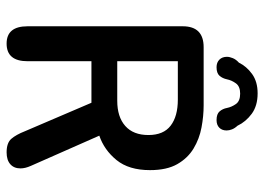

<svg xmlns="http://www.w3.org/2000/svg" viewBox="-134 -696 838 610"><g transform="rotate(90 285.0 -391.0)"><path d="M174.5 -537V-344.5H300Q351.5 -344.5 380.2 -370Q409 -395.5 409 -443.5Q409 -491.5 379.2 -514.2Q349.5 -537 296.5 -537ZM63.5 -59.5V-552.5Q63.5 -619 130 -619H314.5Q349 -619 385 -612.2Q421 -605.5 451.8 -587Q482.5 -568.5 501.5 -535.2Q520.5 -502 520.5 -448.5Q520.5 -381.5 488.5 -342.2Q456.5 -303 411 -287.5L507 -70Q511 -61 513 -52.8Q515 -44.5 515 -37Q515 -16.5 501.8 -4.8Q488.5 7 464 7Q434 7 421 -8Q408 -23 397 -51L306.5 -262.5H174.5V-59.5Q174.5 7 118.5 7Q63.5 7 63.5 -59.5ZM361.5 -660Q342 -660 333.8 -669.8Q325.5 -679.5 323 -693Q320 -708 310.5 -721.5Q301 -735 277.5 -735Q254.5 -735 244.8 -721.5Q235 -708 232 -693Q229 -679 220.8 -669.5Q212.5 -660 193.5 -660Q178.5 -660 169.5 -669Q160.5 -678 160.5 -693Q160.5 -701.5 164.8 -711.8Q169 -722 179 -731Q191 -755.5 215.2 -773Q239.5 -790.5 276.5 -790.5Q316 -790.5 341.5 -771.8Q367 -753 379.5 -726.5Q387.5 -718 391 -709Q394.5 -700 394.5 -692Q394.5 -677.5 385.8 -668.8Q377 -660 361.5 -660Z"/></g></svg>

Font: Sono Medium
Style: Regular
Weight: 500
Designer: Tyler Finck
Foundry: Tyler Finck
Version: Version 2.112